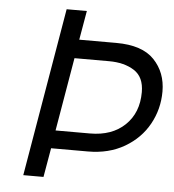

<svg xmlns="http://www.w3.org/2000/svg" viewBox="-51 -747 721 795"><g transform="rotate(5 309.5 -350.0)"><path d="M619 -395Q619 -322 584.5 -259.5Q550 -197 485 -159Q420 -121 333 -121H180L159 0H75L194 -700H278L257 -579H411Q519 -579 569 -526.5Q619 -474 619 -395ZM534 -385Q534 -448 492.5 -474.5Q451 -501 388 -501H244L192 -196H335Q426 -196 480 -247.5Q534 -299 534 -385Z"/></g></svg>

Font: Be Vietnam
Style: Italic
Weight: 400
Italic angle: -9.33299°
Designer: Gabriel Lam
Foundry: TypeRant
Version: Version 3.000